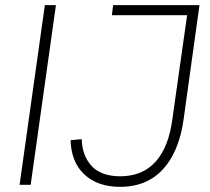

<svg xmlns="http://www.w3.org/2000/svg" viewBox="-20 -717 815 745"><path d="M56 0 154 -697H197L99 0ZM446 8Q359 8 307.5 -40Q256 -88 254 -173L297 -177Q299 -112 336 -72.5Q373 -33 447 -33Q533 -33 584 -90Q635 -147 649 -256L706 -658H414L419 -697H754L692 -251Q680 -168 647.5 -109.5Q615 -51 564.5 -21.5Q514 8 446 8Z"/></svg>

Font: Hanken Grotesk ExtraLight
Style: Italic
Weight: 250
Italic angle: -8°
Designer: Alfredo Marco Pradil
Foundry: Hanken Design Co.
Version: Version 3.013